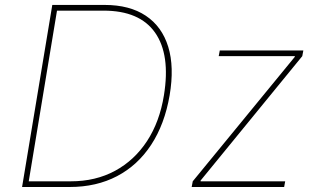

<svg xmlns="http://www.w3.org/2000/svg" viewBox="-20 -747 1263 767"><path d="M258.5 0H68.2L188.9 -727.3H397.7Q497.9 -727.3 562.5 -684.1Q627.1 -641 652 -560.2Q676.8 -479.4 657.7 -366.5Q637.8 -250.7 584 -168.7Q530.2 -86.6 447.6 -43.3Q365.1 0 258.5 0ZM94.8 -22.7H262.8Q361.9 -22.7 439.5 -64.6Q517 -106.5 567.5 -183.6Q617.9 -260.7 634.9 -366.5Q661.2 -528.4 599.6 -616.5Q538 -704.5 393.5 -704.5H207.7ZM745.7 0 750 -22.7 1157.7 -519.9V-522.7H853.7L858 -545.5H1191.8L1187.5 -522.7L781.2 -25.6V-22.7H1119.3L1115.1 0Z"/></svg>

Font: Inter Thin  BETA
Style: Italic
Weight: 100
Italic angle: -9.39999°
Designer: Rasmus Andersson
Foundry: rsms
Version: Version 3.011;git-f93a4a705